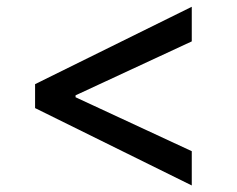

<svg xmlns="http://www.w3.org/2000/svg" viewBox="-20 -572 705 572"><path d="M84.5 -250V-321.3L551.3 -551.8V-448.7L202.1 -286.6L205.1 -293V-278.3L202.1 -283.7L551.3 -121.6V-19.5Z"/></svg>

Font: Inter Cardless
Style: Regular
Weight: 400
Designer: Rasmus Andersson
Foundry: rsms
Version: Version 4.001;git-9221beed3